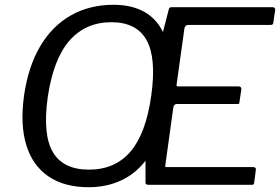

<svg xmlns="http://www.w3.org/2000/svg" viewBox="-20 -772 1170 802"><path d="M1036.7 -74.1Q1043.4 -74.1 1046.6 -71.1Q1049.8 -68.1 1048.6 -61.4L1041.7 -8.8Q1040.7 -3.4 1038.9 -1.7Q1037.1 0 1030.6 0H600.1Q595.1 0 591.8 -1.8Q588.5 -3.6 587.8 -8L587.8 -100.5Q545.1 -45.5 484.6 -17.7Q424 10 350.3 10Q248.9 10 182.7 -34.9Q116.6 -79.8 90.1 -165.1Q63.6 -250.4 80.3 -372Q97.8 -494 147.8 -578.6Q197.7 -663.2 275.9 -707.6Q354.1 -752 454 -752Q529.8 -752 582 -722.9Q634.2 -693.8 660.6 -638.1L685.7 -735.5Q687.8 -739.8 690.4 -740.9Q693 -742 698 -742H1119.2Q1124.6 -742 1127.6 -738.2Q1130.5 -734.4 1129.3 -728.8L1121.7 -678Q1120.7 -671.8 1118.6 -669.9Q1116.5 -667.9 1109 -667.9H767Q760.3 -667.9 756 -664.4Q751.7 -660.9 750.5 -653.8L717.7 -419.4Q716.7 -413.8 718.5 -412.4Q720.3 -411 725.8 -411H976.8Q982.8 -411 986 -407.3Q989.2 -403.7 988 -398L980.1 -345Q979.8 -340.2 978.6 -338.9Q977.3 -337.7 970.9 -337.7H719.2Q713.7 -337.7 709.4 -334.3Q705.2 -330.9 704.2 -324.9L670.6 -82.1Q669.6 -75.6 670.5 -74.8Q671.4 -74.1 676.9 -74.1H1036.7ZM351.5 -63.4Q460.8 -63.4 525.3 -139Q589.7 -214.6 611.8 -372.7Q633.9 -529.6 592.2 -604.4Q550.5 -679.2 445.3 -679.2Q336.7 -679.2 269.4 -601.4Q202.1 -523.6 179.1 -363.7Q158 -209.3 201 -136.3Q244 -63.4 351.5 -63.4Z"/></svg>

Font: Libre Franklin Thin
Style: Italic
Weight: 100
Italic angle: -8°
Designer: Pablo Impallari, Rodrigo Fuenzalida, Nhung Nguyen
Foundry: Impallari Type
Version: Version 3.000